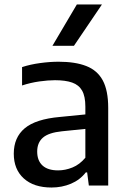

<svg xmlns="http://www.w3.org/2000/svg" viewBox="-20 -828 568 857"><path d="M210 9Q131 9 86.2 -31.5Q41.5 -72 41.5 -142Q41.5 -214.5 90.5 -255.5Q139.5 -296.5 247.5 -306L384 -319.5L394.5 -256L256.5 -242Q197.5 -236 171.8 -213.8Q146 -191.5 146 -151.5Q146 -111 169.8 -89.2Q193.5 -67.5 239.5 -67.5Q271.5 -67.5 303.5 -80.5Q335.5 -93.5 361 -124V-352Q361 -398 346.5 -423.5Q332 -449 302 -459.5Q272 -470 225.5 -470Q194.5 -470 155.5 -464.5Q116.5 -459 78.5 -446.5V-528.5Q115 -540.5 159 -546.5Q203 -552.5 241.5 -552.5Q316 -552.5 365.2 -533.2Q414.5 -514 438.8 -469Q463 -424 463 -346V0H376.5L369 -58.5H363Q337 -25 296.8 -8Q256.5 9 210 9ZM214 -623.5 323 -808H435L310 -623.5Z"/></svg>

Font: Encode Sans Condensed Thin Medium
Style: Regular
Weight: 500
Version: Version 3.002